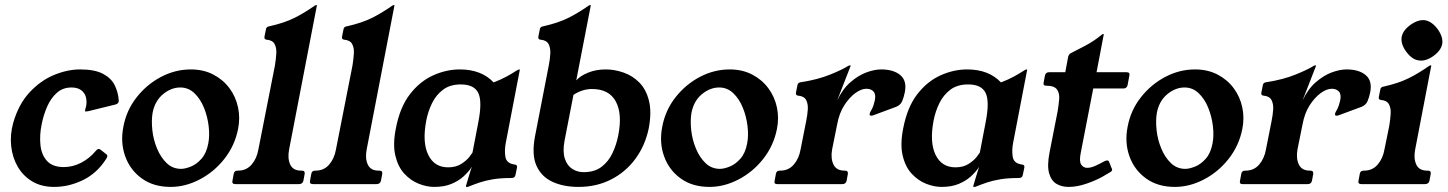

<svg xmlns="http://www.w3.org/2000/svg" viewBox="-20 -724 5693 755"><path d="M193 11Q143 11 107 -10.5Q71 -32 50 -68Q29 -104 24 -149Q19 -194 32 -241Q53 -314 96 -360.5Q139 -407 192 -429Q245 -451 295 -451Q353 -451 385.5 -433.5Q418 -416 431.5 -388Q445 -360 447 -329Q448 -317 434 -313L328 -287Q323 -286 318 -285.5Q313 -285 315 -291Q315 -295 316.5 -298.5Q318 -302 319 -308Q322 -327 317.5 -343Q313 -359 299 -369.5Q285 -380 261 -380Q227 -380 203.5 -359Q180 -338 165.5 -305Q151 -272 144 -236Q135 -193 139 -154Q143 -115 165 -91Q187 -67 231 -67Q266 -67 299 -84Q332 -101 357 -131Q366 -143 376 -135L400 -116Q405 -111 398 -100Q362 -43 306.5 -16Q251 11 193 11Z M651 11Q584 11 538 -22Q492 -55 472.5 -109Q453 -163 465 -225Q477 -290 517 -341Q557 -392 613 -421.5Q669 -451 730 -451Q780 -451 818.5 -431Q857 -411 882 -377.5Q907 -344 916 -302Q925 -260 916 -216Q903 -151 862.5 -99.5Q822 -48 765.5 -18.5Q709 11 651 11ZM692 -60Q708 -60 730.5 -69Q753 -78 772.5 -100Q792 -122 799 -160Q805 -190 800.5 -228Q796 -266 782 -300.5Q768 -335 744.5 -357.5Q721 -380 689 -380Q653 -380 621 -353.5Q589 -327 580 -280Q575 -250 579 -212.5Q583 -175 597.5 -140Q612 -105 635.5 -82.5Q659 -60 692 -60Z M1167 -53Q1180 -53 1178 -40L1173 -13Q1170 0 1155 0H906Q891 0 894 -13L899 -40Q901 -53 914 -53H916Q949 -53 969.5 -77Q990 -101 996 -136L1061 -466Q1065 -491 1066.5 -513Q1068 -535 1060 -550.5Q1052 -566 1028 -568Q1018 -569 1020 -580L1026 -610Q1027 -615 1030.5 -617.5Q1034 -620 1041 -621Q1098 -634 1136.5 -653Q1175 -672 1218 -702Q1222 -704 1224 -704H1225Q1227 -704 1226 -702L1117 -137Q1110 -102 1121 -77.5Q1132 -53 1164 -53Z M1472 -53Q1485 -53 1483 -40L1478 -13Q1475 0 1460 0H1211Q1196 0 1199 -13L1204 -40Q1206 -53 1219 -53H1221Q1254 -53 1274.5 -77Q1295 -101 1301 -136L1366 -466Q1370 -491 1371.5 -513Q1373 -535 1365 -550.5Q1357 -566 1333 -568Q1323 -569 1325 -580L1331 -610Q1332 -615 1335.5 -617.5Q1339 -620 1346 -621Q1403 -634 1441.5 -653Q1480 -672 1523 -702Q1527 -704 1529 -704H1530Q1532 -704 1531 -702L1422 -137Q1415 -102 1426 -77.5Q1437 -53 1469 -53Z M1861 -244Q1877 -326 1860.5 -359Q1844 -392 1792 -392Q1750 -392 1722.5 -371.5Q1695 -351 1679 -318.5Q1663 -286 1656 -249Q1640 -164 1664 -115Q1688 -66 1742 -66Q1773 -66 1794 -79.5Q1815 -93 1826 -107.5Q1837 -122 1838 -124ZM1969 -163Q1963 -132 1967.5 -106.5Q1972 -81 2004 -77Q2015 -76 2013 -65L2007 -36Q2005 -24 1991 -24Q1948 -24 1918.5 -19Q1889 -14 1866.5 -6.5Q1844 1 1822 10Q1821 11 1816 11H1814Q1812 11 1812 8Q1814 2 1823 -29Q1832 -60 1843 -90H1848Q1844 -81 1833 -64.5Q1822 -48 1803 -30.5Q1784 -13 1755.5 -1Q1727 11 1688 11Q1658 11 1626.5 -1.5Q1595 -14 1570 -41Q1545 -68 1534.5 -112.5Q1524 -157 1537 -221Q1553 -303 1592 -353.5Q1631 -404 1683 -427.5Q1735 -451 1788 -451Q1873 -451 1921 -400Q1950 -411 1971 -422.5Q1992 -434 2005 -442.5Q2018 -451 2022 -451Q2025 -451 2024 -449Z M2255 11Q2196 11 2152.5 -9Q2109 -29 2089.5 -72.5Q2070 -116 2084 -189L2138 -467Q2143 -492 2144 -514Q2145 -536 2137 -551Q2129 -566 2105 -568Q2095 -569 2097 -580L2103 -610Q2104 -615 2107.5 -617.5Q2111 -620 2118 -621Q2175 -634 2213.5 -653Q2252 -672 2295 -702Q2299 -704 2301 -704H2302Q2304 -704 2303 -702L2246 -408Q2262 -426 2293 -438.5Q2324 -451 2362 -451Q2397 -451 2432.5 -438.5Q2468 -426 2494.5 -399Q2521 -372 2532 -327.5Q2543 -283 2531 -219Q2517 -152 2479 -100Q2441 -48 2383.5 -18.5Q2326 11 2255 11ZM2275 -47Q2318 -47 2345.5 -68Q2373 -89 2388.5 -122Q2404 -155 2411 -191Q2428 -276 2401.5 -325Q2375 -374 2308 -374Q2270 -374 2235 -351L2200 -171Q2192 -128 2201 -100.5Q2210 -73 2230 -60Q2250 -47 2275 -47Z M2770 11Q2703 11 2657 -22Q2611 -55 2591.5 -109Q2572 -163 2584 -225Q2596 -290 2636 -341Q2676 -392 2732 -421.5Q2788 -451 2849 -451Q2899 -451 2937.5 -431Q2976 -411 3001 -377.5Q3026 -344 3035 -302Q3044 -260 3035 -216Q3022 -151 2981.5 -99.5Q2941 -48 2884.5 -18.5Q2828 11 2770 11ZM2811 -60Q2827 -60 2849.5 -69Q2872 -78 2891.5 -100Q2911 -122 2918 -160Q2924 -190 2919.5 -228Q2915 -266 2901 -300.5Q2887 -335 2863.5 -357.5Q2840 -380 2808 -380Q2772 -380 2740 -353.5Q2708 -327 2699 -280Q2694 -250 2698 -212.5Q2702 -175 2716.5 -140Q2731 -105 2754.5 -82.5Q2778 -60 2811 -60Z M3036 0Q3023 0 3026 -13L3031 -40Q3033 -53 3046 -53H3048Q3081 -53 3101.5 -77Q3122 -101 3128 -136L3150 -247Q3155 -271 3156.5 -293Q3158 -315 3150 -330.5Q3142 -346 3118 -348Q3108 -349 3110 -360L3116 -390Q3118 -400 3131 -401Q3196 -411 3245 -431Q3294 -451 3314 -464Q3319 -467 3322 -467H3323Q3325 -467 3325 -465L3272 -329Q3294 -375 3325 -401.5Q3356 -428 3387.5 -439.5Q3419 -451 3445 -451Q3494 -451 3520.5 -428.5Q3547 -406 3538 -361Q3534 -341 3527.5 -326Q3521 -311 3504 -304L3415 -271Q3412 -270 3410.5 -269.5Q3409 -269 3406 -269Q3398 -269 3400 -277Q3400 -279 3401 -281Q3402 -283 3403 -285Q3411 -298 3414.5 -309Q3418 -320 3420 -329Q3425 -353 3415 -364Q3405 -375 3387 -375Q3367 -375 3343.5 -358Q3320 -341 3300 -310Q3280 -279 3272 -235L3252 -136Q3246 -101 3257.5 -77Q3269 -53 3301 -53H3302Q3316 -53 3314 -40L3309 -13Q3306 0 3292 0Z M3856 -244Q3872 -326 3855.5 -359Q3839 -392 3787 -392Q3745 -392 3717.5 -371.5Q3690 -351 3674 -318.5Q3658 -286 3651 -249Q3635 -164 3659 -115Q3683 -66 3737 -66Q3768 -66 3789 -79.5Q3810 -93 3821 -107.5Q3832 -122 3833 -124ZM3964 -163Q3958 -132 3962.5 -106.5Q3967 -81 3999 -77Q4010 -76 4008 -65L4002 -36Q4000 -24 3986 -24Q3943 -24 3913.5 -19Q3884 -14 3861.5 -6.5Q3839 1 3817 10Q3816 11 3811 11H3809Q3807 11 3807 8Q3809 2 3818 -29Q3827 -60 3838 -90H3843Q3839 -81 3828 -64.5Q3817 -48 3798 -30.5Q3779 -13 3750.5 -1Q3722 11 3683 11Q3653 11 3621.5 -1.5Q3590 -14 3565 -41Q3540 -68 3529.5 -112.5Q3519 -157 3532 -221Q3548 -303 3587 -353.5Q3626 -404 3678 -427.5Q3730 -451 3783 -451Q3868 -451 3916 -400Q3945 -411 3966 -422.5Q3987 -434 4000 -442.5Q4013 -451 4017 -451Q4020 -451 4019 -449Z M4351 -63Q4354 -60 4353 -55Q4352 -50 4344 -46L4315 -29Q4288 -14 4251.5 -1.5Q4215 11 4182 11Q4155 11 4134.5 -1Q4114 -13 4105.5 -42.5Q4097 -72 4107 -124L4139 -287Q4143 -311 4145 -334Q4147 -357 4136.5 -372Q4126 -387 4094 -387Q4081 -387 4084 -400L4089 -427Q4092 -440 4105 -440H4169L4180 -499Q4182 -510 4191 -515Q4213 -526 4248 -544.5Q4283 -563 4313 -588Q4315 -590 4318 -590H4320Q4321 -590 4320 -587L4292 -440H4410Q4424 -440 4421 -427L4414 -389Q4411 -376 4397 -376H4279L4230 -124Q4223 -90 4231.5 -77Q4240 -64 4255 -64Q4270 -64 4288.5 -72.5Q4307 -81 4323 -90Q4327 -92 4329.5 -92.5Q4332 -93 4334 -93Q4340 -93 4342 -86Z M4600 11Q4533 11 4487 -22Q4441 -55 4421.5 -109Q4402 -163 4414 -225Q4426 -290 4466 -341Q4506 -392 4562 -421.5Q4618 -451 4679 -451Q4729 -451 4767.5 -431Q4806 -411 4831 -377.5Q4856 -344 4865 -302Q4874 -260 4865 -216Q4852 -151 4811.5 -99.5Q4771 -48 4714.5 -18.5Q4658 11 4600 11ZM4641 -60Q4657 -60 4679.5 -69Q4702 -78 4721.5 -100Q4741 -122 4748 -160Q4754 -190 4749.5 -228Q4745 -266 4731 -300.5Q4717 -335 4693.5 -357.5Q4670 -380 4638 -380Q4602 -380 4570 -353.5Q4538 -327 4529 -280Q4524 -250 4528 -212.5Q4532 -175 4546.5 -140Q4561 -105 4584.5 -82.5Q4608 -60 4641 -60Z M4866 0Q4853 0 4856 -13L4861 -40Q4863 -53 4876 -53H4878Q4911 -53 4931.5 -77Q4952 -101 4958 -136L4980 -247Q4985 -271 4986.5 -293Q4988 -315 4980 -330.5Q4972 -346 4948 -348Q4938 -349 4940 -360L4946 -390Q4948 -400 4961 -401Q5026 -411 5075 -431Q5124 -451 5144 -464Q5149 -467 5152 -467H5153Q5155 -467 5155 -465L5102 -329Q5124 -375 5155 -401.5Q5186 -428 5217.5 -439.5Q5249 -451 5275 -451Q5324 -451 5350.5 -428.5Q5377 -406 5368 -361Q5364 -341 5357.5 -326Q5351 -311 5334 -304L5245 -271Q5242 -270 5240.5 -269.5Q5239 -269 5236 -269Q5228 -269 5230 -277Q5230 -279 5231 -281Q5232 -283 5233 -285Q5241 -298 5244.5 -309Q5248 -320 5250 -329Q5255 -353 5245 -364Q5235 -375 5217 -375Q5197 -375 5173.5 -358Q5150 -341 5130 -310Q5110 -279 5102 -235L5082 -136Q5076 -101 5087.5 -77Q5099 -53 5131 -53H5132Q5146 -53 5144 -40L5139 -13Q5136 0 5122 0Z M5595 -53Q5608 -53 5606 -40L5601 -13Q5598 0 5583 0H5334Q5319 0 5322 -13L5327 -40Q5329 -53 5342 -53H5344Q5377 -53 5397.5 -77Q5418 -101 5424 -136L5443 -229Q5447 -254 5448.5 -276Q5450 -298 5442 -313.5Q5434 -329 5410 -331Q5400 -332 5402 -343L5408 -373Q5409 -378 5412.5 -380.5Q5416 -383 5423 -384Q5480 -397 5518.5 -416Q5557 -435 5600 -465Q5604 -467 5606 -467H5607Q5609 -467 5608 -465L5545 -137Q5538 -102 5549 -77.5Q5560 -53 5592 -53ZM5586 -644Q5613 -638 5635 -607Q5656 -576 5651 -550Q5645 -523 5614 -502Q5583 -481 5556 -487Q5531 -491 5508 -523Q5487 -553 5492 -580Q5498 -607 5529 -628Q5560 -649 5586 -644Z"/></svg>

Font: Young Serif Light
Style: Italic
Weight: 300
Italic angle: -10.979°
Designer: Bastien Sozeau
Foundry: NBR — Bastien Sozeau
Version: Version 5.001